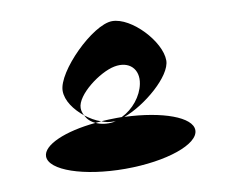

<svg xmlns="http://www.w3.org/2000/svg" viewBox="-62 -770 766 651"><g transform="rotate(-10 321.0 -444.5)"><path d="M62 -282C62 -234 177 -194 320 -194C463 -194 576 -234 576 -282C576 -327 477 -363 347 -368C420 -394 520 -478 520 -532C520 -597 429 -695 362 -695C295 -695 156 -557 156 -491C156 -457 181 -423 213 -397C209 -405 206 -413 206 -423C206 -468 291 -532 343 -542C395 -552 428 -519 418 -469C410 -428 378 -388 338 -369H320C302 -369 284 -368 267 -367C281 -361 294 -359 307 -359C310 -359 314 -359 317 -360L307 -357C285 -354 264 -357 247 -365C140 -355 62 -321 62 -282ZM213 -397C220 -383 231 -372 247 -365C253 -366 261 -366 267 -367C248 -373 230 -384 213 -397Z"/></g></svg>

Font: Ampere
Style: SC
Weight: 400
Version: Version 1